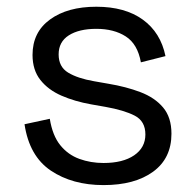

<svg xmlns="http://www.w3.org/2000/svg" viewBox="-20 -522 567 556"><path d="M51 -162.2 124.2 -178Q132 -129.5 154.5 -101.6Q177 -73.8 209.8 -61.9Q242.5 -50 279.8 -50Q335.8 -50 368.4 -72.2Q401 -94.5 401 -132.5Q401 -171.2 370.1 -187.1Q339.2 -203 285.5 -212.5L244 -219.8Q196.5 -228.2 158 -245Q119.5 -261.8 96.9 -290.5Q74.2 -319.2 74.2 -363Q74.2 -428.8 124.9 -465.6Q175.5 -502.5 259 -502.5Q342 -502.5 393.6 -465.1Q445.2 -427.8 459.2 -359.5L388 -341.5Q378.5 -394.5 344.2 -416.5Q310 -438.5 259 -438.5Q208.8 -438.5 179.2 -419.6Q149.8 -400.8 149.8 -364.5Q149.8 -328.5 177.2 -311.8Q204.8 -295 252.2 -286.8L293.8 -279.5Q345.2 -271 386.6 -255.2Q428 -239.5 452.2 -210.9Q476.5 -182.2 476.5 -134.8Q476.5 -63.5 423.4 -24.8Q370.2 14 279.8 14Q189.5 14 127.1 -28Q64.8 -70 51 -162.2Z"/></svg>

Font: Space 7353
Style: Regular
Weight: 400
Designer: Christine Claussen + Ruben Lyon  (Space 7353)
Version: Version 1.000;FEAKit 1.0